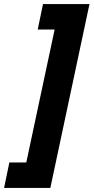

<svg xmlns="http://www.w3.org/2000/svg" viewBox="-98 -754 459 942"><path d="M-52 43H31L170 -609H87L113 -734H341L149 168H-78Z"/></svg>

Font: Noto Sans UI CondBlack
Style: Italic
Weight: 900
Width: 3
Italic angle: -12°
Designer: Monotype Design Team
Foundry: Monotype Imaging Inc.
Version: Version 1.001